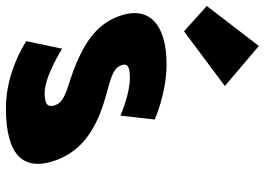

<svg xmlns="http://www.w3.org/2000/svg" viewBox="-260 -737 895 649"><g transform="rotate(90 187.5 -412.5)"><path d="M-116.8 -664 -31.1 -587 153.7 -725 18.4 -840ZM79.6 -528C-55.4 -528 -121.3 -468 -80.8 -363C-51.2 -286 14.7 -250 77.1 -223C146.6 -193 203.8 -190 218.1 -153C231.2 -119 202.3 -116 177.3 -116C120.3 -116 27.6 -175 27.6 -175L2.2 -54C2.2 -54 102.8 15 226.8 15C331.8 15 460.5 -9 402.4 -160C361.9 -265 259.3 -303 183.2 -324C133.8 -338 94.7 -346 84.3 -373C75.1 -397 88.4 -404 127.4 -404C181.4 -404 253.7 -372 253.7 -372L267 -488C267 -488 178.6 -528 79.6 -528Z"/></g></svg>

Font: Hussar
Style: BdOpOblFour
Weight: 700
Foundry: Cannot Into Space Fonts
Version: Version 2.00